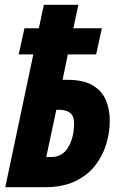

<svg xmlns="http://www.w3.org/2000/svg" viewBox="-20 -781 508 801"><path d="M2 0 119 -554H58L82 -663H142L163 -761H307L286 -663H405L381 -554H263L241 -448H261Q328 -448 366.5 -425Q405 -402 421.5 -363.5Q438 -325 438 -278Q438 -227 422.5 -177.5Q407 -128 375 -88Q343 -48 291.5 -24Q240 0 167 0ZM195 -126Q240 -126 264.5 -166.5Q289 -207 289 -267Q289 -297 272.5 -310Q256 -323 227 -323H215L173 -126Z"/></svg>

Font: Noto Sans ExtraCondensed ExtraBold
Style: Italic
Weight: 800
Width: 2
Italic angle: -12°
Designer: Monotype Design Team
Foundry: Monotype Imaging Inc.
Version: Version 2.013; ttfautohint (v1.8.4.7-5d5b)